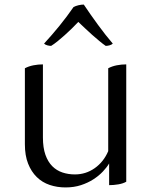

<svg xmlns="http://www.w3.org/2000/svg" viewBox="-20 -804 664 841"><path d="M308 -40Q356 -40 395 -67.5Q434 -95 454 -142V-505Q471 -514 491.5 -518Q512 -522 533 -522V-8Q519 0 498.5 3.5Q478 7 458 7V-88Q448 -71 430.5 -52.5Q413 -34 389 -18.5Q365 -3 334.5 7Q304 17 267 17Q230 17 197.5 6Q165 -5 141 -28.5Q117 -52 103 -87.5Q89 -123 89 -172V-505Q106 -514 126.5 -518Q147 -522 168 -522V-202Q168 -157 179 -126Q190 -95 209 -76Q228 -57 253.5 -48.5Q279 -40 308 -40ZM347 -784Q375 -742 409 -695.5Q443 -649 474 -613Q469 -608 460 -605.5Q451 -603 443 -603Q430 -612 414.5 -625Q399 -638 383 -652Q367 -666 351.5 -681Q336 -696 323 -708Q310 -694 294.5 -679Q279 -664 263.5 -650Q248 -636 232.5 -623.5Q217 -611 204 -603Q196 -603 187 -605.5Q178 -608 173 -613Q208 -651 240.5 -691Q273 -731 302 -773Q311 -778 323.5 -781Q336 -784 347 -784Z"/></svg>

Font: Gotu
Style: Regular
Weight: 400
Designer: Sarang Kulkarni & Kailash Malviya
Foundry: Ek Type
Version: Version 2.320;hotconv 1.0.109;makeotfexe 2.5.65596; ttfautoh